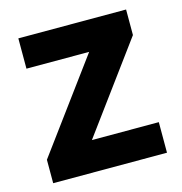

<svg xmlns="http://www.w3.org/2000/svg" viewBox="-87 -625 667 704"><g transform="rotate(-15 246.5 -273.0)"><path d="M462 0H30V-89L282 -431H44V-546H453V-449L208 -116H462Z"/></g></svg>

Font: Noto Sans Thai Looped
Style: Bold
Weight: 700
Designer: Sasikarn Vongin, Ben Mitchell
Foundry: The Fontpad Ltd
Version: Version 1.001; ttfautohint (v1.8.4.7-5d5b)